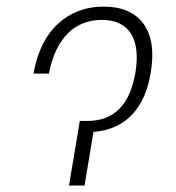

<svg xmlns="http://www.w3.org/2000/svg" viewBox="-20 -574 546 594"><path d="M83.5 -346.2Q101.9 -448.2 160.2 -501.1Q218 -553.6 300.4 -553.6Q384.6 -553.6 423.7 -500.7Q462.7 -447.4 446.4 -349.8Q440 -309.7 426 -277.2Q411.9 -244.7 390.1 -220.9Q368.3 -197.1 338.1 -183.1Q307.9 -169 269.2 -165.8L241.5 0H193.5L226.9 -199.9H251.1Q283.4 -199.9 308.2 -210Q333.1 -220.2 351.2 -239.3Q369.3 -258.5 381 -286Q392.8 -313.6 398.8 -348.7Q405.2 -387.1 402 -417.4Q398.8 -447.8 385.8 -468.9Q372.9 -490.1 350.1 -501.2Q327.4 -512.4 294.7 -512.4Q263.5 -512.4 236.7 -501.8Q209.9 -491.1 189.1 -470Q168.3 -448.9 153.6 -417.8Q138.8 -386.7 131.4 -346.2Z"/></svg>

Font: Inter P Extra Light
Style: Italic
Weight: 200
Italic angle: 9.39999°
Designer: Rasmus Andersson
Foundry: rsms
Version: Version 3.018;git-588b23468